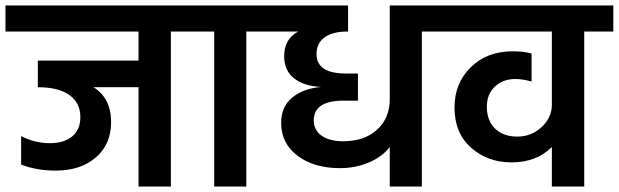

<svg xmlns="http://www.w3.org/2000/svg" viewBox="-47 -680 2256 700"><path d="M-27 -660H683V-565H576V0H458V-362H294Q358 -322 358 -235Q358 -154 302.5 -106Q247 -58 156 -58Q86 -58 30 -80V-184Q79 -158 135 -158Q186 -158 216 -182.5Q246 -207 246 -253Q246 -305 206 -333.5Q166 -362 91 -362V-459H458V-565H-27Z M628 -565V-660H957V-565H851V0H734V-565Z M1597 -660V-565H1491V0H1374V-144Q1346 -108 1297.5 -87.5Q1249 -67 1192 -67Q1098 -67 1038 -112Q978 -157 978 -232Q978 -290 1017.5 -323.5Q1057 -357 1124 -363Q1061 -366 1025 -394.5Q989 -423 989 -475Q989 -538 1040 -565H903V-660H1222V-565H1220Q1165 -565 1136 -543.5Q1107 -522 1107 -483Q1107 -412 1214 -412H1258V-313H1205Q1097 -313 1097 -241Q1097 -205 1126 -185Q1155 -165 1204 -165Q1281 -165 1327.5 -207Q1374 -249 1374 -319V-660Z M2189 -660V-565H2083V0H1965V-144Q1909 -88 1818 -88Q1731 -88 1670.5 -141.5Q1610 -195 1610 -288Q1610 -376 1669 -434.5Q1728 -493 1823 -493Q1861 -493 1891 -485V-383Q1857 -392 1832 -392Q1787 -392 1757.5 -364.5Q1728 -337 1728 -291Q1728 -240 1758 -211Q1788 -182 1839 -182Q1890 -182 1927.5 -216.5Q1965 -251 1965 -299V-565H1543V-660Z"/></svg>

Font: Hind Semibold
Style: Regular
Weight: 600
Designer: Manushi Parikh, Satya Rajpurohit
Foundry: Indian Type Foundry
Version: Version 1.201;PS 1.0;hotconv 1.0.78;makeotf.lib2.5.61930; tt